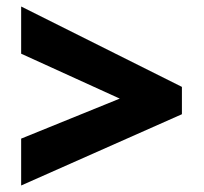

<svg xmlns="http://www.w3.org/2000/svg" viewBox="-20 -657 626 590"><path d="M45 -231 348 -354 45 -492V-637L539 -390V-306L45 -87Z"/></svg>

Font: Noto Sans Ethiopic Black
Style: Regular
Weight: 900
Designer: Monotype Design Team
Foundry: Monotype Imaging Inc.
Version: Version 2.102; ttfautohint (v1.8.4.7-5d5b)